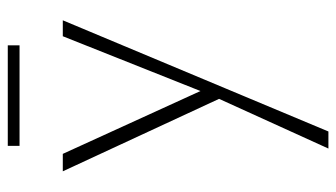

<svg xmlns="http://www.w3.org/2000/svg" viewBox="-210 -386 885 506"><g transform="rotate(-90 233.0 -133.5)"><path d="M232 16 34 -411H80L253 -32ZM390 -411H432L139 289H94L234 -19ZM101 -525V-556H366V-525Z"/></g></svg>

Font: Ysabeau ExtraLight
Style: Regular
Weight: 250
Designer: Christian Thalmann (Catharsis Fonts)
Version: Version 2.002